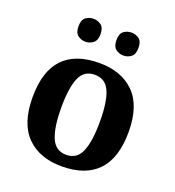

<svg xmlns="http://www.w3.org/2000/svg" viewBox="-137 -858 887 975"><g transform="rotate(20 306.5 -370.0)"><path d="M305 10Q185 10 116 -59.5Q47 -129 47 -270Q47 -411 113 -480Q179 -549 308 -549Q428 -549 497 -480Q566 -411 566 -270Q566 -129 499.5 -59.5Q433 10 305 10ZM307 -53Q365 -53 388 -108.5Q411 -164 411 -270Q411 -377 387.5 -431Q364 -485 306 -485Q248 -485 225 -431Q202 -377 202 -270Q202 -164 225.5 -108.5Q249 -53 307 -53ZM408 -626Q384 -626 366 -640Q348 -654 348 -688Q348 -723 366 -736.5Q384 -750 408 -750Q431 -750 449 -736.5Q467 -723 467 -688Q467 -654 449 -640Q431 -626 408 -626ZM202 -626Q179 -626 161 -640Q143 -654 143 -688Q143 -723 161 -736.5Q179 -750 202 -750Q225 -750 243.5 -736.5Q262 -723 262 -688Q262 -654 243.5 -640Q225 -626 202 -626Z"/></g></svg>

Font: NotoSerif-Bold
Style: Regular
Weight: 700
Designer: Monotype Design Team
Foundry: Monotype Imaging Inc.
Version: Version 2.007; ttfautohint (v1.8) -l 8 -r 50 -G 200 -x 14 -D